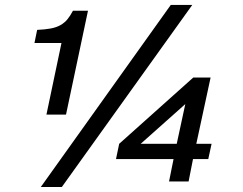

<svg xmlns="http://www.w3.org/2000/svg" viewBox="-20 -720 971 767"><path d="M227.1 26.9H143.1L662.1 -700.2H748ZM165.5 -262.2 225.6 -548.3H117.7L128.4 -600.6Q161.1 -602.1 183.6 -606.4Q206.1 -610.8 221.9 -619.9Q237.8 -628.9 249.3 -642.8Q260.7 -656.7 271.5 -677.2H331.5L243.7 -262.2ZM751 -84.5 733.4 4.9H655.3L673.3 -84.5H443.4L456.1 -145.5L752 -410.2H821.3L764.2 -145.5H825.2L812 -84.5ZM720.2 -304.2 542 -145.5H686Z"/></svg>

Font: Clear Sans
Style: Italic
Weight: 400
Italic angle: -12°
Foundry: Intel Corporation
Version: Version 1.00